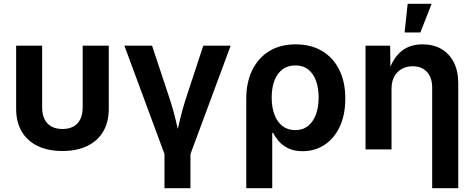

<svg xmlns="http://www.w3.org/2000/svg" viewBox="-20 -786 2496 1010"><path d="M308.1 8.3Q232.4 8.3 178 -18.1Q123.5 -44.4 94.2 -94.2Q64.9 -144 64.9 -213.4V-545.9H201.7V-221.7Q201.7 -184.6 214.1 -159.2Q226.6 -133.8 250.5 -120.6Q274.4 -107.4 308.6 -107.4Q342.8 -107.4 366.5 -120.6Q390.1 -133.8 402.6 -159.2Q415 -184.6 415 -221.7V-545.9H552.2V-213.4Q552.2 -144 522.9 -94.2Q493.7 -44.4 439 -18.1Q384.3 8.3 308.1 8.3Z M847.2 29.8 634.3 -545.9H779.8L876 -255.9Q893.1 -203.1 905.5 -149.7Q918 -96.2 931.2 -40H899.9Q912.6 -96.2 925 -149.7Q937.5 -203.1 954.1 -255.9L1049.3 -545.9H1193.4L980 29.8ZM845.2 204.1V-3.9H981.9V204.1Z M1275.4 204.1V-266.1Q1275.4 -352.1 1306.6 -416.5Q1337.9 -481 1396 -516.8Q1454.1 -552.7 1535.6 -552.7Q1614.3 -552.7 1672.6 -518.8Q1731 -484.9 1763.7 -420.9Q1796.4 -356.9 1796.4 -267.6Q1796.4 -181.6 1767.1 -119.4Q1737.8 -57.1 1687 -23.9Q1636.2 9.3 1572.3 9.3Q1526.9 9.3 1495.8 -6.1Q1464.8 -21.5 1446 -43.7Q1427.2 -65.9 1417 -86.9H1412.1V204.1ZM1532.7 -101.6Q1573.2 -101.6 1600.6 -123.5Q1627.9 -145.5 1642.1 -184.3Q1656.2 -223.1 1656.2 -272.9Q1656.2 -322.3 1642.6 -360.4Q1628.9 -398.4 1601.8 -420.2Q1574.7 -441.9 1533.7 -441.9Q1494.1 -441.9 1466.3 -421.1Q1438.5 -400.4 1423.8 -362.5Q1409.2 -324.7 1409.2 -272.9Q1409.2 -222.2 1423.6 -183.3Q1438 -144.5 1465.8 -123Q1493.7 -101.6 1532.7 -101.6Z M2039.6 -317.9V0H1902.8V-545.9H2032.2L2034.2 -410.2H2024.9Q2046.9 -480 2091.1 -516.4Q2135.3 -552.7 2203.1 -552.7Q2259.8 -552.7 2301.8 -528.3Q2343.8 -503.9 2367.2 -458Q2390.6 -412.1 2390.6 -347.2V204.1H2253.4V-324.7Q2253.4 -377.4 2226.1 -407.5Q2198.7 -437.5 2150.9 -437.5Q2118.7 -437.5 2093.3 -423.3Q2067.9 -409.2 2053.7 -382.6Q2039.6 -356 2039.6 -317.9ZM2108.4 -615.2 2124.5 -766.1H2250.5L2191.4 -615.2Z"/></svg>

Font: Inter
Style: 650
Weight: 650
Designer: Rasmus Andersson
Foundry: rsms
Version: Version 4.001;git-66647c0bb